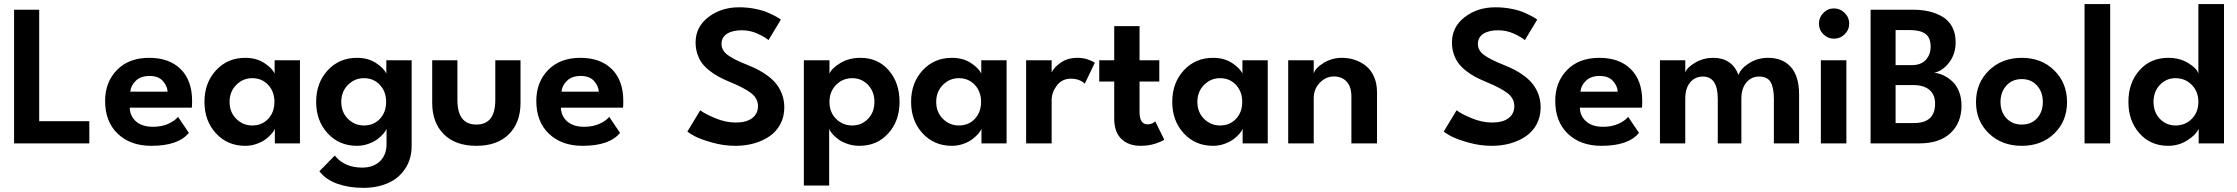

<svg xmlns="http://www.w3.org/2000/svg" viewBox="-20 -708 11046 948"><path d="M49.5 -660H173.5V-109.5H421V0H49.5Z M620.5 -176.5Q622 -134 652.2 -108Q682.5 -82 735 -82Q778.5 -82 811 -96.8Q843.5 -111.5 859 -131L912.5 -52Q860.5 12 727 12Q624 12 561.5 -47.5Q499 -107 499 -210Q499 -302.5 557.5 -362.5Q616 -422.5 717 -422.5Q815.5 -422.5 872 -366.8Q928.5 -311 928.5 -209Q928.5 -181.5 927 -176.5ZM807.5 -255.5Q806 -284 783.8 -308.5Q761.5 -333 718.5 -333Q675 -333 650.5 -309.2Q626 -285.5 623.5 -255.5Z M1337 0V-72Q1333.5 -62 1322.2 -48.8Q1311 -35.5 1293 -21.5Q1275 -7.5 1247.8 2.2Q1220.5 12 1191 12Q1103 12 1046.2 -49.8Q989.5 -111.5 989.5 -205Q989.5 -299 1046.5 -360.8Q1103.5 -422.5 1191 -422.5Q1246 -422.5 1285.5 -396.5Q1325 -370.5 1336 -344V-410.5H1461V0ZM1113.5 -205Q1113.5 -154 1146.5 -121.2Q1179.5 -88.5 1225.5 -88.5Q1273.5 -88.5 1304.2 -121.2Q1335 -154 1335 -205Q1335 -256 1304 -289Q1273 -322 1225.5 -322Q1179.5 -322 1146.5 -288.8Q1113.5 -255.5 1113.5 -205Z M1773.5 219.5Q1702.5 219.5 1645.5 199.2Q1588.5 179 1557 137.5L1633 60Q1680.5 119.5 1768 119.5Q1823.5 119.5 1856 88.2Q1888.5 57 1888.5 4V-72Q1885 -62 1873.8 -48.8Q1862.5 -35.5 1844.5 -21.5Q1826.5 -7.5 1799.2 2.2Q1772 12 1742.5 12Q1654.5 12 1597.8 -49.8Q1541 -111.5 1541 -205Q1541 -299 1598 -360.8Q1655 -422.5 1742.5 -422.5Q1797.5 -422.5 1837 -396.5Q1876.5 -370.5 1887.5 -344V-410.5H2012.5V11.5Q2012.5 77.5 1980.2 125.5Q1948 173.5 1894.8 196.5Q1841.5 219.5 1773.5 219.5ZM1665 -205Q1665 -154 1698 -121.2Q1731 -88.5 1777 -88.5Q1825 -88.5 1855.8 -121.2Q1886.5 -154 1886.5 -205Q1886.5 -256 1855.5 -289Q1824.5 -322 1777 -322Q1731 -322 1698 -288.8Q1665 -255.5 1665 -205Z M2238.5 -214Q2238.5 -93 2332 -93Q2425.5 -93 2425.5 -214V-410.5H2550V-199.5Q2550 -102.5 2492.5 -45.2Q2435 12 2332 12Q2229 12 2171.5 -45.2Q2114 -102.5 2114 -199.5V-410.5H2238.5Z M2749.5 -176.5Q2751 -134 2781.2 -108Q2811.5 -82 2864 -82Q2907.5 -82 2940 -96.8Q2972.5 -111.5 2988 -131L3041.5 -52Q2989.5 12 2856 12Q2753 12 2690.5 -47.5Q2628 -107 2628 -210Q2628 -302.5 2686.5 -362.5Q2745 -422.5 2846 -422.5Q2944.5 -422.5 3001 -366.8Q3057.5 -311 3057.5 -209Q3057.5 -181.5 3056 -176.5ZM2936.5 -255.5Q2935 -284 2912.8 -308.5Q2890.5 -333 2847.5 -333Q2804 -333 2779.5 -309.2Q2755 -285.5 2752.5 -255.5Z M3629.5 -672Q3671 -672 3709.5 -664.2Q3748 -656.5 3774 -644.8Q3800 -633 3814.5 -624.8Q3829 -616.5 3835.5 -611L3774.5 -510Q3755.5 -526 3719.5 -542.2Q3683.5 -558.5 3642.5 -558.5Q3596 -558.5 3569.2 -541Q3542.5 -523.5 3542.5 -491Q3542.5 -459.5 3572.2 -437Q3602 -414.5 3669 -388Q3699.5 -376 3724.8 -362.8Q3750 -349.5 3774.5 -330.8Q3799 -312 3815.5 -290.2Q3832 -268.5 3842.2 -239.8Q3852.5 -211 3852.5 -178Q3852.5 -132 3833 -95.2Q3813.5 -58.5 3780 -35.5Q3746.5 -12.5 3703.5 -0.2Q3660.5 12 3612 12Q3553 12 3495.8 -4.2Q3438.5 -20.5 3410.8 -35.2Q3383 -50 3374 -58.5L3437.5 -163.5Q3458 -147 3510 -125Q3562 -103 3613 -103Q3666 -103 3694.2 -125Q3722.5 -147 3722.5 -184Q3722.5 -222.5 3688 -248.8Q3653.5 -275 3580 -305Q3551 -317 3528.8 -329Q3506.5 -341 3484 -358.5Q3461.5 -376 3447 -395.2Q3432.5 -414.5 3423.5 -441Q3414.5 -467.5 3414.5 -498.5Q3414.5 -575 3477.5 -623.5Q3540.5 -672 3629.5 -672Z M4074 208H3949V-410.5H4075.5V-344Q4086 -370.5 4128.8 -396.5Q4171.5 -422.5 4228 -422.5Q4314.5 -422.5 4368 -361Q4421.5 -299.5 4421.5 -205Q4421.5 -111 4366 -49.5Q4310.5 12 4223.5 12Q4192 12 4163.8 2.2Q4135.5 -7.5 4117.5 -21.5Q4099.5 -35.5 4088.2 -48.8Q4077 -62 4074 -72ZM4188.5 -322Q4140.5 -322 4108 -288.8Q4075.5 -255.5 4075.5 -205Q4075.5 -154 4108 -121.2Q4140.5 -88.5 4188.5 -88.5Q4234 -88.5 4265.8 -121.2Q4297.5 -154 4297.5 -205Q4297.5 -256 4265.8 -289Q4234 -322 4188.5 -322Z M4826 0V-72Q4822.5 -62 4811.2 -48.8Q4800 -35.5 4782 -21.5Q4764 -7.5 4736.8 2.2Q4709.5 12 4680 12Q4592 12 4535.2 -49.8Q4478.5 -111.5 4478.5 -205Q4478.5 -299 4535.5 -360.8Q4592.5 -422.5 4680 -422.5Q4735 -422.5 4774.5 -396.5Q4814 -370.5 4825 -344V-410.5H4950V0ZM4602.5 -205Q4602.5 -154 4635.5 -121.2Q4668.5 -88.5 4714.5 -88.5Q4762.5 -88.5 4793.2 -121.2Q4824 -154 4824 -205Q4824 -256 4793 -289Q4762 -322 4714.5 -322Q4668.5 -322 4635.5 -288.8Q4602.5 -255.5 4602.5 -205Z M5172.5 0H5046.5V-410.5H5172.5V-350.5Q5184.5 -376 5218 -399.2Q5251.5 -422.5 5300.5 -422.5Q5326.5 -422.5 5350 -414.8Q5373.5 -407 5385.5 -398L5336 -294.5Q5328 -304 5309.8 -311.8Q5291.5 -319.5 5267.5 -319.5Q5223.5 -319.5 5198 -285.5Q5172.5 -251.5 5172.5 -214Z M5407.5 -410.5H5481.5V-579H5606.5V-410.5H5704V-305.5H5606.5V-156Q5606.5 -94 5646 -94Q5659.5 -94 5670.2 -99.2Q5681 -104.5 5684 -109L5728.5 -18.5Q5719.5 -10.5 5686 0.8Q5652.5 12 5611.5 12Q5552.5 12 5517 -21.8Q5481.5 -55.5 5481.5 -122V-305.5H5407.5Z M6115.5 0V-72Q6112 -62 6100.8 -48.8Q6089.5 -35.5 6071.5 -21.5Q6053.5 -7.5 6026.2 2.2Q5999 12 5969.5 12Q5881.5 12 5824.8 -49.8Q5768 -111.5 5768 -205Q5768 -299 5825 -360.8Q5882 -422.5 5969.5 -422.5Q6024.5 -422.5 6064 -396.5Q6103.5 -370.5 6114.5 -344V-410.5H6239.5V0ZM5892 -205Q5892 -154 5925 -121.2Q5958 -88.5 6004 -88.5Q6052 -88.5 6082.8 -121.2Q6113.5 -154 6113.5 -205Q6113.5 -256 6082.5 -289Q6051.5 -322 6004 -322Q5958 -322 5925 -288.8Q5892 -255.5 5892 -205Z M6605.5 -422.5Q6638.5 -422.5 6668.2 -412.8Q6698 -403 6723.5 -383.2Q6749 -363.5 6764 -329.8Q6779 -296 6779 -252.5V0H6652.5V-231Q6652.5 -280 6629 -305.2Q6605.5 -330.5 6566 -330.5Q6526.5 -330.5 6496.5 -299.5Q6466.5 -268.5 6466.5 -223V0H6340.5V-410.5H6466.5V-345Q6474.5 -372.5 6515.5 -397.5Q6556.5 -422.5 6605.5 -422.5Z M7364 -672Q7405.5 -672 7444 -664.2Q7482.5 -656.5 7508.5 -644.8Q7534.5 -633 7549 -624.8Q7563.5 -616.5 7570 -611L7509 -510Q7490 -526 7454 -542.2Q7418 -558.5 7377 -558.5Q7330.5 -558.5 7303.8 -541Q7277 -523.5 7277 -491Q7277 -459.5 7306.8 -437Q7336.5 -414.5 7403.5 -388Q7434 -376 7459.2 -362.8Q7484.5 -349.5 7509 -330.8Q7533.5 -312 7550 -290.2Q7566.5 -268.5 7576.8 -239.8Q7587 -211 7587 -178Q7587 -132 7567.5 -95.2Q7548 -58.5 7514.5 -35.5Q7481 -12.5 7438 -0.2Q7395 12 7346.5 12Q7287.5 12 7230.2 -4.2Q7173 -20.5 7145.2 -35.2Q7117.5 -50 7108.5 -58.5L7172 -163.5Q7192.5 -147 7244.5 -125Q7296.5 -103 7347.5 -103Q7400.5 -103 7428.8 -125Q7457 -147 7457 -184Q7457 -222.5 7422.5 -248.8Q7388 -275 7314.5 -305Q7285.5 -317 7263.2 -329Q7241 -341 7218.5 -358.5Q7196 -376 7181.5 -395.2Q7167 -414.5 7158 -441Q7149 -467.5 7149 -498.5Q7149 -575 7212 -623.5Q7275 -672 7364 -672Z M7780.5 -176.5Q7782 -134 7812.2 -108Q7842.5 -82 7895 -82Q7938.5 -82 7971 -96.8Q8003.5 -111.5 8019 -131L8072.5 -52Q8020.5 12 7887 12Q7784 12 7721.5 -47.5Q7659 -107 7659 -210Q7659 -302.5 7717.5 -362.5Q7776 -422.5 7877 -422.5Q7975.5 -422.5 8032 -366.8Q8088.5 -311 8088.5 -209Q8088.5 -181.5 8087 -176.5ZM7967.5 -255.5Q7966 -284 7943.8 -308.5Q7921.5 -333 7878.5 -333Q7835 -333 7810.5 -309.2Q7786 -285.5 7783.5 -255.5Z M8710 -422.5Q8782 -422.5 8822.5 -377Q8863 -331.5 8863 -240V0H8738.5V-219.5Q8738.5 -275 8722.5 -302.5Q8706.5 -330 8665.5 -330Q8627.5 -330 8602.8 -300.8Q8578 -271.5 8578 -219.5V0H8461.5V-219.5Q8461.5 -330 8388 -330Q8349.5 -330 8325.2 -301.2Q8301 -272.5 8301 -219.5V0H8176V-410.5H8301V-350.5Q8310.5 -376 8350.8 -399.2Q8391 -422.5 8439.5 -422.5Q8531 -422.5 8564 -338Q8575 -370 8616.5 -396.2Q8658 -422.5 8710 -422.5Z M9035 -517Q9004.5 -517 8982.8 -538.8Q8961 -560.5 8961 -591.5Q8961 -622 8982.8 -644.2Q9004.5 -666.5 9035 -666.5Q9065.5 -666.5 9088 -644.2Q9110.5 -622 9110.5 -591.5Q9110.5 -561 9088.2 -539Q9066 -517 9035 -517ZM8970.5 0V-410.5H9096.5V0Z M9216 -660H9425.5Q9469 -660 9505.2 -651.5Q9541.5 -643 9571.8 -625Q9602 -607 9619 -575Q9636 -543 9636 -499.5Q9636 -441.5 9604 -399.5Q9572 -357.5 9530.5 -349Q9554.5 -346 9577.2 -335.2Q9600 -324.5 9620.2 -305.5Q9640.5 -286.5 9652.8 -255.8Q9665 -225 9665 -187Q9665 -102 9610.8 -51Q9556.5 0 9456.5 0H9216ZM9339.5 -386.5H9420Q9464.5 -386.5 9488.5 -412.2Q9512.5 -438 9512.5 -477.5Q9512.5 -522 9486.8 -540.8Q9461 -559.5 9411.5 -559.5H9339.5ZM9339.5 -100.5H9431Q9534.5 -100.5 9534.5 -196.5Q9534.5 -240.5 9506.5 -264.2Q9478.5 -288 9427 -288H9339.5Z M9962.5 12Q9864 12 9800.2 -49.2Q9736.5 -110.5 9736.5 -204Q9736.5 -298 9800.5 -360.2Q9864.5 -422.5 9962.5 -422.5Q10060.5 -422.5 10123.2 -360.2Q10186 -298 10186 -204Q10186 -110 10123.2 -49Q10060.5 12 9962.5 12ZM9962.5 -317.5Q9915.5 -317.5 9886.5 -285.5Q9857.5 -253.5 9857.5 -204.5Q9857.5 -155.5 9886.5 -124.2Q9915.5 -93 9962.5 -93Q10009.5 -93 10038 -124.2Q10066.5 -155.5 10066.5 -204.5Q10066.5 -253.5 10037.8 -285.5Q10009 -317.5 9962.5 -317.5Z M10399 0H10272.5V-688H10399Z M10961 0H10836V-72Q10822 -41.5 10779.5 -14.8Q10737 12 10685.5 12Q10598.5 12 10543.8 -49.5Q10489 -111 10489 -205Q10489 -299.5 10543.8 -361Q10598.5 -422.5 10685.5 -422.5Q10742.5 -422.5 10785.2 -396.2Q10828 -370 10834.5 -344V-688H10961ZM10721.5 -88.5Q10769.5 -88.5 10802 -121.2Q10834.5 -154 10834.5 -205Q10834.5 -255.5 10802 -288.8Q10769.5 -322 10721.5 -322Q10676 -322 10644.5 -289Q10613 -256 10613 -205Q10613 -154 10644.5 -121.2Q10676 -88.5 10721.5 -88.5Z"/></svg>

Font: League Spartan SemiBold
Style: Regular
Weight: 600
Foundry: The League of Moveable Type
Version: Version 2.002